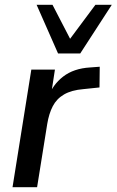

<svg xmlns="http://www.w3.org/2000/svg" viewBox="-20 -777 484 797"><path d="M32 0 110 -488H208L190 -371H179Q198 -425 242 -459Q286 -493 354 -497L394 -500L393 -414L326 -407Q277 -403 246 -385Q215 -367 199 -336Q183 -305 176 -262L134 0ZM221 -555 132 -757H198L271 -616L376 -757H444L313 -555Z"/></svg>

Font: Nunito Sans 12pt ExtraLight 12pt SemiBold
Style: Italic
Weight: 600
Italic angle: -9°
Version: Version 3.101;gftools[0.9.27]